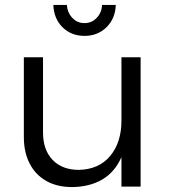

<svg xmlns="http://www.w3.org/2000/svg" viewBox="-20 -759 687 781"><path d="M155 -220Q155 -149 194 -108.5Q233 -68 301 -68Q383 -70 428.5 -125Q474 -180 474 -268H500Q500 -176 472.5 -116.5Q445 -57 394.5 -28Q344 1 274 2Q213 2 169 -22.5Q125 -47 101 -93Q77 -139 77 -202V-526H155ZM474 -526H552V0H474ZM252 -739Q254 -708 274 -686.5Q294 -665 324 -665Q353 -665 373.5 -686.5Q394 -708 395 -739H451Q449 -683 413 -648Q377 -613 324 -613Q270 -613 234.5 -648Q199 -683 197 -739Z"/></svg>

Font: Alexandria Light
Style: Regular
Weight: 300
Designer: Mohamed Gaber
Foundry: Kief Type Foundry
Version: Version 5.100